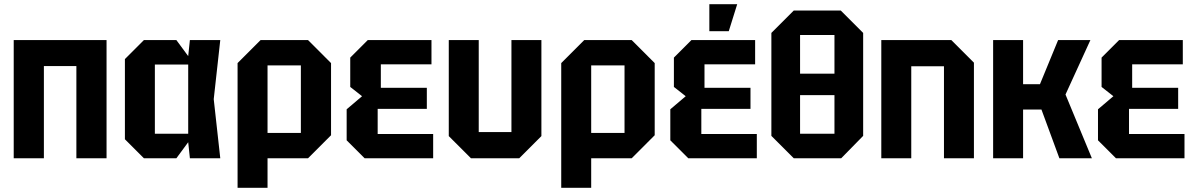

<svg xmlns="http://www.w3.org/2000/svg" viewBox="-20 -750 5661 910"><path d="M45 0V-560H485V0H342V-437H188V0Z M662 0 572 -90V-470L662 -560H816L872 -484L880 -560H1024L993 -280L1024 0H880L872 -76L816 0ZM714 -116H872V-444H714Z M1106 140V-451L1215 -560H1440L1549 -451V-109L1440 0H1248V140ZM1406 -440H1248V-120H1406Z M1708 0 1623 -85V-232L1696 -294L1640 -338V-477L1723 -560H2025V-445H1785V-334H2003V-234H1770V-115H2033V0Z M2546 -560V-105L2441 0H2212L2107 -105V-560H2249V-124H2404V-560Z M2640 140V-451L2749 -560H2974L3083 -451V-109L2974 0H2782V140ZM2940 -440H2782V-120H2940Z M3242 0 3157 -85V-232L3230 -294L3174 -338V-477L3257 -560H3559V-445H3319V-334H3537V-234H3304V-115H3567V0ZM3342 -602V-730H3474L3434 -602Z M3636 -106V-594L3742 -700H3965L4071 -594V-106L3967 0H3742ZM3772 -584V-401H3935V-584ZM3772 -116H3935V-299H3772Z M4157 0V-560H4489L4596 -453V0H4454V-436H4299V0Z M4687 0V-560H4829V-351H4909L4995 -560H5148L5030 -302L5155 0H5001L4916 -231H4829V0Z M5269 0 5184 -85V-232L5257 -294L5201 -338V-477L5284 -560H5586V-445H5346V-334H5564V-234H5331V-115H5594V0Z"/></svg>

Font: Tektur SemiCondensed SemiBold
Style: Regular
Weight: 600
Width: 4
Designer: Adam Jagosz
Foundry: Adam Jagosz
Version: Version 1.005;gftools[0.9.30]